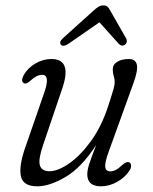

<svg xmlns="http://www.w3.org/2000/svg" viewBox="-20 -664 552 693"><path d="M446.5 -78Q452.5 -75 453 -66.2Q453.5 -57.5 447.5 -48.5Q431.5 -23.5 402.8 -7.5Q374 8.5 344.5 8.5Q295 8.5 295 -35Q295 -51 302.5 -73.5Q310 -96 327 -140.5Q274 -59 216.5 -25.2Q159 8.5 114.5 8.5Q62.5 8.5 55.2 -29.2Q48 -67 72.5 -135.5L139.5 -329Q162.5 -394 132 -394Q112.5 -394 89.5 -372.5Q74.5 -359 67 -363.5Q53 -369.5 66 -393.5Q79.5 -418 107.2 -434.5Q135 -451 165.5 -451Q241 -451 205 -345.5L135.5 -140.5Q117.5 -88 124 -67Q130.5 -46 158.5 -46Q189.5 -46 230.2 -74.5Q271 -103 309 -155.8Q347 -208.5 370.5 -281.5Q385 -325.5 389.5 -341.8Q394 -358 394 -367.5Q394 -378.5 390.5 -389.5Q387 -400.5 387 -413.5Q387 -431 403.2 -441Q419.5 -451 445 -451Q469.5 -451 474 -430.2Q478.5 -409.5 461 -362L372.5 -117Q358 -77.5 359.8 -61.5Q361.5 -45.5 378.5 -45.5Q387.5 -45.5 398 -50.8Q408.5 -56 423 -70Q438.5 -82.5 446.5 -78ZM227 -506Q208 -493.5 200 -502.5Q192 -512 206.5 -525.5L318.5 -626.5Q328 -635 335.8 -639.8Q343.5 -644.5 352.5 -644.5Q362 -644.5 367.5 -640Q373 -635.5 377.5 -626.5L435.5 -525Q439 -518 437.2 -511.8Q435.5 -505.5 431 -502.5Q419 -495 408.5 -506L339 -583.5Z"/></svg>

Font: Fraunces 72pt SuperSoft Light
Style: Italic
Weight: 300
Italic angle: -16°
Version: Version 1.000;[b76b70a41]